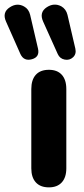

<svg xmlns="http://www.w3.org/2000/svg" viewBox="-76 -800 364 828"><path d="M173 -567 110 -707Q92 -747 126 -769Q157 -789 188 -773Q209 -761 215 -736L249 -590Q254 -567 239 -553Q224 -539 203 -543Q182 -547 173 -567ZM12 -567 -50 -707Q-68 -747 -33 -769Q-2 -789 28 -772Q48 -761 54 -736L88 -590Q96 -554 61.5 -544.5Q27 -535 12 -567ZM135 8Q98 8 78.5 -13.5Q59 -35 59 -74V-416Q59 -456 78.5 -477.5Q98 -499 135 -499Q171 -499 190.5 -477.5Q210 -456 210 -416V-74Q210 -35 190.5 -13.5Q171 8 135 8Z"/></svg>

Font: Nunito ExtraBold
Style: Regular
Weight: 800
Designer: Vernon Adams
Foundry: Vernon Adams
Version: Version 3.602